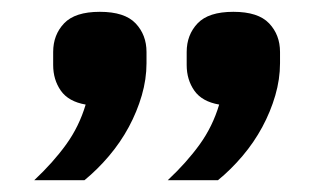

<svg xmlns="http://www.w3.org/2000/svg" viewBox="-20 -681 557 325"><path d="M149 -661Q191 -661 209.5 -641.5Q228 -622 228 -593V-574Q228 -547 220 -519.5Q212 -492 198 -466Q184 -440 164.5 -417Q145 -394 123 -376H38Q70 -406 92 -436.5Q114 -467 125 -504Q96 -509 83 -527.5Q70 -546 70 -571V-593Q70 -622 88.5 -641.5Q107 -661 149 -661ZM375 -661Q417 -661 435.5 -641.5Q454 -622 454 -593V-574Q454 -547 446 -519.5Q438 -492 424 -466Q410 -440 390.5 -417Q371 -394 349 -376H264Q296 -406 318 -436.5Q340 -467 351 -504Q322 -509 309 -527.5Q296 -546 296 -571V-593Q296 -622 314.5 -641.5Q333 -661 375 -661Z"/></svg>

Font: IBM Plex Sans Hebrew SmBld
Style: Regular
Weight: 600
Designer: Mike Abbink, Paul van der Laan, Pieter van Rosmalen, Yanek Iontef
Foundry: Bold Monday
Version: Version 1.3